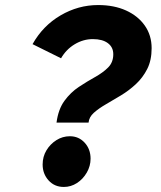

<svg xmlns="http://www.w3.org/2000/svg" viewBox="-20 -730 640 761"><path d="M204 -244Q211 -297 235.5 -330.5Q260 -364 292.5 -385.5Q325 -407 356.5 -424.5Q388 -442 408.5 -462.5Q429 -483 429 -515Q429 -543 407.5 -559Q386 -575 348 -575Q310 -575 276 -554.5Q242 -534 222 -499L109 -555Q150 -628 220 -669Q290 -710 369 -710Q432 -710 479.5 -688.5Q527 -667 554 -628.5Q581 -590 581 -539Q581 -491 563.5 -456.5Q546 -422 518.5 -396.5Q491 -371 459.5 -352Q428 -333 399.5 -316.5Q371 -300 352 -283Q333 -266 331 -244ZM233 11Q196 11 172.5 -15Q149 -41 149 -78Q149 -109 164 -134Q179 -159 203.5 -174.5Q228 -190 257 -190Q292 -190 315.5 -164.5Q339 -139 339 -101Q339 -72 324 -46Q309 -20 285 -4.5Q261 11 233 11Z"/></svg>

Font: Red Hat Mono
Style: Bold Italic
Weight: 700
Italic angle: -12°
Monospace: yes
Designer: Pentagram, MCKL
Foundry: Pentagram, MCKL
Version: Version 1.023; ttfautohint (v1.8.3)